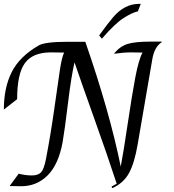

<svg xmlns="http://www.w3.org/2000/svg" viewBox="-97 -967 901 997"><path d="M252 -750H346Q472 -387 530 -102Q544 -175 566 -323.5Q588 -472 605.5 -564.5Q623 -657 643 -694Q622 -695 583.5 -695Q545 -695 497 -688L496 -690Q527 -727 566 -739Q605 -751 688 -751H742L743 -748Q705 -724 694 -660L618 -218Q601 -119 572.5 -67.5Q544 -16 486 10L482 2L509 -13Q461 -160 393 -350Q325 -540 290 -643Q273 -571 256 -431Q239 -291 228 -228Q207 -113 150.5 -56.5Q94 0 13 0Q10 0 7 0L-47 -1L0 -65Q36 -56 68.5 -56Q101 -56 116 -72Q131 -88 141 -138Q166 -267 185 -402.5Q204 -538 214 -604Q224 -670 236 -694L171 -695Q169 -695 168 -695Q73 -695 32.5 -639.5Q-8 -584 -8 -452L-77 -398Q-77 -512 -36 -593Q5 -674 104 -731Q137 -750 252 -750ZM626 -947Q630 -947 634 -947L619 -908Q590 -902 545 -873.5Q500 -845 432 -766L418 -783Q463 -846 490 -877Q549 -947 626 -947Z"/></svg>

Font: Felipa
Style: Regular
Weight: 400
Designer: Javier Alcaraz
Foundry: Fontstage
Version: Version 1.001